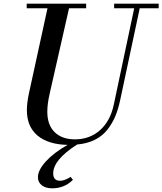

<svg xmlns="http://www.w3.org/2000/svg" viewBox="-20 -774 882 1043"><path d="M263 249Q228 249 207 232.5Q186 216 186 189Q186 150 229.5 102.5Q273 55 347 13Q242 11 184 -37.5Q126 -86 126 -176Q126 -214 137 -266L238 -729H125V-754H448V-729H355L250 -266Q237 -210 237 -167Q237 -95 277 -56Q317 -17 387 -17Q467 -17 523 -66.5Q579 -116 598 -205L709 -729H600V-754H842V-729H739L633 -231Q622 -179 605.5 -140.5Q589 -102 562.5 -68.5Q536 -35 495 -14.5Q454 6 399 11Q269 94 269 168Q269 208 307 208Q330 208 364 187L376 203Q330 249 263 249Z"/></svg>

Font: Libre Bodoni
Style: Italic
Weight: 400
Italic angle: -13°
Designer: Pablo Impallari, Rodrigo Fuenzalida
Foundry: Pablo Impallari, Rodrigo Fuenzalida
Version: Version 1.001